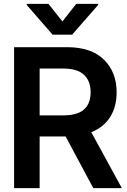

<svg xmlns="http://www.w3.org/2000/svg" viewBox="-20 -971 653 991"><path d="M52.7 0V-727.5H325.7Q451.2 -727.5 516.6 -663.1Q582 -598.6 582 -494.6Q582 -420.4 548.8 -367.4Q515.6 -314.5 451.2 -288.6L608.9 0H461.4L318.8 -266.6H184.6V0ZM305.2 -617.2H184.6V-375.5H305.7Q379.4 -375.5 413.6 -406Q447.8 -436.5 447.8 -494.6Q447.8 -552.7 413.6 -585Q379.4 -617.2 305.2 -617.2ZM230 -951.2 302.2 -860.4 373.5 -951.2H486.8V-945.8L352.1 -792H251.5L117.7 -945.8V-951.2Z"/></svg>

Font: Inter Tight SemiBold
Style: Regular
Weight: 600
Designer: Rasmus Andersson
Foundry: rsms
Version: Version 3.004; ttfautohint (v1.8.4.7-5d5b)